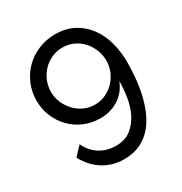

<svg xmlns="http://www.w3.org/2000/svg" viewBox="-170 -840 926 977"><g transform="rotate(-30 293.0 -351.5)"><path d="M41 -468Q41 -521 60.5 -566Q80 -611 113.5 -644Q147 -677 192.5 -696Q238 -715 290 -715Q355 -715 402 -689Q449 -663 479.5 -620.5Q510 -578 524.5 -523Q539 -468 539 -410Q539 -368 535 -320.5Q531 -273 520.5 -226Q510 -179 491.5 -136Q473 -93 444.5 -60Q416 -27 375.5 -7.5Q335 12 281 12Q212 12 158 -22Q104 -56 72 -117L120 -168Q142 -120 183.5 -94Q225 -68 278 -68Q332 -68 366.5 -95.5Q401 -123 421 -164Q441 -205 448.5 -253.5Q456 -302 456 -345Q433 -288 386 -258.5Q339 -229 279 -229Q229 -229 185.5 -247.5Q142 -266 110 -298.5Q78 -331 59.5 -374.5Q41 -418 41 -468ZM290 -638Q256 -638 226 -624.5Q196 -611 174 -588Q152 -565 139.5 -534.5Q127 -504 127 -470Q127 -437 140 -407Q153 -377 175 -353.5Q197 -330 226.5 -316.5Q256 -303 289 -303Q323 -303 352.5 -316.5Q382 -330 404 -353Q426 -376 438.5 -406Q451 -436 451 -470Q451 -503 438.5 -533.5Q426 -564 404.5 -587.5Q383 -611 353.5 -624.5Q324 -638 290 -638Z"/></g></svg>

Font: Rising Sun
Style: Regular
Weight: 400
Designer: Matt McInerney, Pablo Impallari, Rodrigo Fuenzalida (Raleway font), Stephen Hutchings (Greek), Cristiano Sobral (main ch
Foundry: The Rising Sun Project Authors
Version: Version 4.327; ttfautohint (v1.8.4.7-5d5b-dirty)